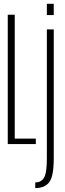

<svg xmlns="http://www.w3.org/2000/svg" viewBox="-20 -752 340 1002"><path d="M20.5 0H167V-28.5H57V-675H20.5ZM164 229.5Q213.5 229.5 237 198.8Q260.5 168 260.5 74V-598.5H224.5V75Q224.5 151.5 209.5 175.8Q194.5 200 164 200ZM224.5 -732V-673.5H260.5V-732Z"/></svg>

Font: Anybody ExtraCondensed ExtraLight
Style: Regular
Weight: 250
Width: 2
Version: Version 1.113;gftools[0.9.25]